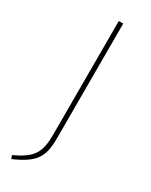

<svg xmlns="http://www.w3.org/2000/svg" viewBox="-218 -781 735 934"><g transform="rotate(30 149.5 -313.5)"><path d="M174 -735H149V-96C149 4 125 43 25 90L32 108C149 57 174 14 174 -94Z"/></g></svg>

Font: Glow Sans SC Normal Thin
Style: Regular
Weight: 100
Designer: Ryoko NISHIZUKA (kana, bopomofo & ideographs); Paul D. Hunt (Latin, Greek & Cyrillic); Sandoll Communications, Soo-young
Version: Version 0.93